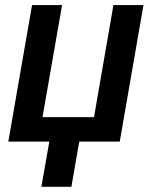

<svg xmlns="http://www.w3.org/2000/svg" viewBox="-20 -548 602 743"><path d="M220.2 -528.3 144.5 -94.7H343.8L418.9 -528.3H535.2L443.4 0H286.6L256.3 174.8H140.1L170.9 0H12.2L104 -528.3Z"/></svg>

Font: Roboto Medium
Style: Italic
Weight: 500
Italic angle: -12°
Designer: Google
Version: Version 2.134; 2016